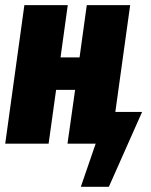

<svg xmlns="http://www.w3.org/2000/svg" viewBox="-23 -553 581 739"><path d="M420.9 -122.1H523.9L396 166H288.1L345.2 0H236.8L266.1 -207H192.9L164.1 0H-2.9L70.8 -533.2H237.8L210 -332H283.2L311 -533.2H478Z"/></svg>

Font: Fira Sans Compressed ExtraBold
Style: Italic
Weight: 800
Width: 3
Italic angle: -8°
Designer: Carrois Corporate & Edenspiekermann AG
Foundry: Carrois Corporate GbR & Edenspiekermann AG
Version: Version 4.203;PS 004.203;hotconv 1.0.88;makeotf.lib2.5.64775